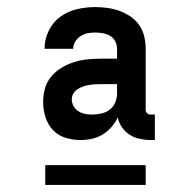

<svg xmlns="http://www.w3.org/2000/svg" viewBox="-20 -713 540 543"><path d="M208 -317Q186 -317 165 -323.5Q144 -330 129.5 -345.5Q115 -361 108.5 -382Q102 -403 102 -424Q102 -444 107 -462.5Q112 -481 124.5 -496Q137 -511 153.5 -521Q170 -531 188.5 -537Q207 -543 226 -545Q245 -547 264 -547H311V-575Q311 -586 306 -596Q301 -606 291.5 -611.5Q282 -617 271 -619Q260 -621 249 -621Q238 -621 227.5 -619Q217 -617 208 -611Q199 -605 193 -595.5Q187 -586 187 -576V-575H106V-576Q106 -602 118 -626.5Q130 -651 151 -666Q172 -681 197.5 -687Q223 -693 249 -693Q267 -693 284.5 -690.5Q302 -688 318.5 -682Q335 -676 349.5 -666Q364 -656 374 -641.5Q384 -627 388 -609.5Q392 -592 392 -575V-402Q392 -397 396 -393Q400 -389 405 -389H418V-317H405Q390 -317 374.5 -320.5Q359 -324 346.5 -332Q334 -340 325 -353Q316 -366 313 -381Q306 -366 295 -353.5Q284 -341 270 -332.5Q256 -324 240 -320.5Q224 -317 208 -317ZM241 -389Q254 -389 267 -392Q280 -395 290.5 -403Q301 -411 306 -423.5Q311 -436 311 -449V-475H264Q256 -475 247.5 -474.5Q239 -474 230.5 -472.5Q222 -471 214 -468Q206 -465 199 -460.5Q192 -456 187.5 -448.5Q183 -441 183 -432Q183 -422 188 -413Q193 -404 201.5 -398.5Q210 -393 220 -391Q230 -389 241 -389ZM108 -190V-246H392V-190Z"/></svg>

Font: Iosevka SS18 Medium
Style: Regular
Weight: 500
Monospace: yes
Designer: Belleve Invis
Foundry: Belleve Invis
Version: Version 25.1.1; ttfautohint (v1.8.4)